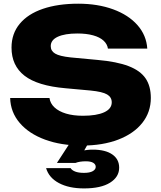

<svg xmlns="http://www.w3.org/2000/svg" viewBox="-20 -787 887 1060"><path d="M437.7 -147.9Q513.4 -147.9 555.1 -167.1Q596.9 -186.2 596.9 -222Q596.9 -250.5 571.2 -265.6Q545.5 -280.8 478.9 -287.3L341.6 -299.8Q186.7 -313.3 115.2 -369.1Q43.6 -424.9 43.6 -524.1Q43.6 -601.2 89 -655.7Q134.4 -710.3 217.2 -738.4Q300 -766.6 411.8 -766.6Q519.6 -766.6 604.4 -735.6Q689.3 -704.6 738.9 -648.4Q788.4 -592.1 793.1 -518.5H575.9Q572.2 -543.9 551.5 -562.8Q530.8 -581.8 494 -591.9Q457.2 -602.1 407.5 -602.1Q337.9 -602.1 299 -584.1Q260.1 -566.1 260.1 -532.3Q260.1 -505.6 284.5 -491.1Q308.8 -476.6 369.7 -470.1L518.1 -456.2Q625.3 -446.8 689.8 -422Q754.3 -397.2 783.5 -354.6Q812.7 -312 812.7 -246.4Q812.7 -167.9 765.5 -108.4Q718.2 -48.9 632.4 -16.1Q546.5 16.6 433.7 16.6Q317.6 16.6 228.5 -16.2Q139.3 -49.1 88.7 -108.5Q38.1 -168 36.1 -245.9H253.2Q257.3 -215.9 281 -193.9Q304.7 -171.9 344.5 -159.9Q384.3 -147.9 437.7 -147.9ZM481.3 -20.4 430.3 69.4 377.5 66.1Q405 52.8 432.9 45.9Q460.8 39.1 492.1 39.1Q561.8 39.1 599.9 65.6Q637.9 92 637.9 138.8Q637.9 190 587.5 221.6Q537 253.2 443.7 253.2Q360.4 253.2 305.1 223.6Q249.8 194 234.5 141.2H369.8Q376.9 153 395.3 160.2Q413.7 167.4 443.7 167.4Q475.5 167.4 492 158Q508.5 148.6 508.5 134.2Q508.5 120.2 494.7 111.8Q480.8 103.5 454.1 103.5Q420 103.5 396.6 112.5H294.3L380.7 -20.4Z"/></svg>

Font: Unbounded Variable
Style: Regular
Weight: 400
Designer: Luke Prowse, Jean-Baptiste Morizot, Fátima Lázaro, Florian Runge
Foundry: NaN
Version: Version 1.600;FEAKit 1.0